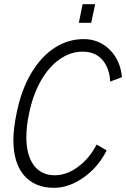

<svg xmlns="http://www.w3.org/2000/svg" viewBox="-20 -888 603 918"><path d="M44 -219Q44 -273 60 -350Q83 -461 130.5 -540Q178 -619 242 -660Q306 -701 380 -701Q454 -701 505 -650Q556 -599 563 -519L507 -498Q503 -564 469 -602.5Q435 -641 375 -641Q317 -641 265 -604.5Q213 -568 175 -501Q137 -434 119 -345Q106 -286 106 -232Q106 -146 141.5 -98Q177 -50 242 -50Q299 -50 353.5 -90.5Q408 -131 442 -197L490 -169Q450 -89 380 -39.5Q310 10 238 10Q146 10 95 -49.5Q44 -109 44 -219ZM375 -868H435L416 -779H357Z"/></svg>

Font: Decalotype Light Italic
Style: Regular
Weight: 300
Italic angle: -12°
Designer: Alfredo Marco Pradil
Foundry: Alfredo Marco Pradil
Version: Version 1.0